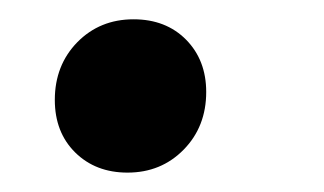

<svg xmlns="http://www.w3.org/2000/svg" viewBox="-20 -337 337 200"><path d="M112.8 -157.2Q79.6 -157.2 58.3 -178.2Q37.1 -199.2 37.1 -232.9Q37.1 -269 60.5 -293Q84 -316.9 119.1 -316.9Q152.8 -316.9 173.8 -295.7Q194.8 -274.4 194.8 -241.2Q194.8 -205.1 171.4 -181.2Q147.9 -157.2 112.8 -157.2Z"/></svg>

Font: Nyght Serif Medium Italic
Style: Regular
Weight: 500
Italic angle: -16°
Designer: Maksym Kobuzan
Version: Version 0.410;Glyphs 3.1.2 (3151)